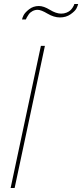

<svg xmlns="http://www.w3.org/2000/svg" viewBox="-20 -938 410 958"><path d="M168 -889Q154 -889 142 -882.5Q130 -876 123.5 -866.5Q117 -857 114 -851.5Q111 -846 109 -841H90Q91 -848 97.5 -861.5Q104 -875 125 -891.5Q146 -908 174 -908Q198 -908 229 -889Q260 -870 285 -870Q300 -870 312 -875Q324 -880 330.5 -886Q337 -892 342 -899.5Q347 -907 348.5 -911Q350 -915 351 -918H370Q368 -909 361.5 -896Q355 -883 332.5 -867Q310 -851 279 -851Q249 -851 217 -870Q185 -889 168 -889ZM184 -709H204L53 0H33Z"/></svg>

Font: Raleway-v4020 Thin
Style: Italic
Weight: 250
Italic angle: -12°
Designer: Matt McInerney, Pablo Impallari, Rodrigo Fuenzalida
Foundry: Matt McInerney, Pablo Impallari, Rodrigo Fuenzalida
Version: Version 4.020;PS 004.020;hotconv 1.0.88;makeotf.lib2.5.64775